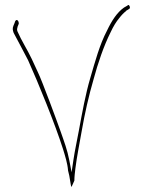

<svg xmlns="http://www.w3.org/2000/svg" viewBox="-20 -736 574 759"><path d="M33 -634C29 -624 30 -617 34 -606C51 -573 73 -534 91 -498C132 -407 198 -245 229 -147C237 -121 247 -90 249 -62L254 -41C256 -31 258 -18 260 -5C261 -2 261 2 262 3C265 0 269 -12 274 -22C274 -37 276 -53 278 -70C284 -118 294 -166 303 -218C315 -287 331 -358 350 -423C367 -486 390 -554 417 -608C428 -632 440 -651 451 -664C461 -677 470 -686 478 -692V-693L491 -701C498 -705 489 -723 484 -714L470 -706C443 -687 422 -655 403 -615C374 -560 356 -493 337 -428C318 -364 305 -291 292 -221C284 -177 276 -143 270 -102L263 -55L254 -102C246 -144 234 -175 219 -218C206 -255 147 -415 130 -450L105 -504C88 -540 65 -575 49 -612C47 -617 47 -622 49 -627V-629L53 -639C54 -643 55 -644 54 -646C52 -660 41 -661 38 -646Z"/></svg>

Font: Stray Cat
Style: ExLtCn
Weight: 200
Version: Version 1.0